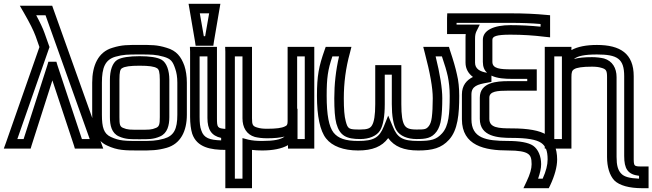

<svg xmlns="http://www.w3.org/2000/svg" viewBox="-76 -755 3425 1008"><path d="M181 -725H72H28L50 -687C80 -635 100 -595 111 -565L131 -508L-44 -8L-56 25H-21H67H85L90 8L199 -333L312 8L317 25H336H431H466L454 -8L204 -708L198 -725H181ZM163 -675 395 -25H354L225 -414L220 -431H202H197H178L173 -414L48 -25H15L181 -500L184 -508L181 -516L158 -581C149 -607 134 -638 114 -675H163Z M905 -321C905 -355 900 -386 892 -410C875 -457 851 -489 799 -504C748 -520 719 -519 657 -519C594 -519 565 -520 514 -504C439 -482 408 -410 408 -321V-153C408 -78 429 -17 486 9C541 35 580 35 657 35C718 35 749 35 799 21C872 0 905 -66 905 -153V-321ZM855 -321V-153C855 -77 837 -42 785 -27C742 -15 718 -15 657 -15C580 -15 552 -15 506 -36C469 -53 459 -86 459 -153V-321C459 -400 476 -441 529 -457C572 -469 593 -469 657 -469C720 -469 741 -469 784 -457C821 -446 831 -433 844 -394C851 -374 855 -351 855 -321ZM763 -140C763 -103 760 -91 744 -84C719 -73 705 -74 657 -74C608 -74 594 -73 569 -84C553 -91 551 -103 551 -140V-336C551 -377 555 -392 565 -397C579 -406 607 -410 657 -410C706 -410 734 -406 748 -397C758 -392 763 -377 763 -336V-140ZM813 -140V-336C813 -385 799 -425 773 -441C751 -454 710 -460 657 -460C603 -460 562 -454 540 -441C514 -425 501 -385 501 -336V-140C501 -97 510 -56 548 -39C584 -23 610 -24 657 -24C703 -24 729 -23 765 -39C803 -56 813 -97 813 -140Z M1063 -136V-484V-509H1038H947H921L922 -484V-141C922 -107 926 -76 933 -53C958 19 1029 32 1110 32H1135V7V-53V-76L1111 -78C1065 -81 1063 -85 1063 -136ZM1013 -136C1013 -75 1034 -42 1085 -31V-18C1025 -20 994 -30 981 -70C974 -88 972 -110 972 -141V-459H1013V-136ZM1047 -536 1076 -706 1081 -735H1052H944H914L919 -706L948 -536L951 -515H973H1023H1044L1047 -536ZM1001 -565H994L973 -685H1022L1001 -565Z M1574 0V-484V-509H1549H1459H1434V-484V-119C1434 -101 1431 -96 1419 -91C1403 -83 1374 -79 1326 -79C1304 -79 1289 -81 1276 -85C1251 -92 1247 -99 1247 -134V-484V-509H1222H1132H1106L1107 -484V208V233H1132H1222H1247V208V32C1263 34 1281 35 1300 35C1356 35 1403 26 1436 7V25H1461H1549H1574V0ZM1418 -38C1398 -22 1361 -15 1300 -15C1271 -15 1248 -17 1227 -22L1197 -30V2V183H1157V-459H1197V-134C1197 -86 1218 -49 1262 -36C1279 -32 1301 -29 1326 -29C1363 -29 1395 -32 1418 -38ZM1524 -25H1486V-59V-184H1484V-459H1524V-25Z M1588 -252C1588 -146 1604 -68 1636 -28C1668 13 1728 35 1804 35C1879 35 1929 15 1962 -30C1995 15 2044 35 2120 35C2195 35 2242 22 2281 -21C2328 -72 2335 -157 2335 -252C2335 -293 2331 -332 2323 -364C2316 -397 2304 -439 2286 -492L2281 -509H2263H2179H2146L2154 -478C2182 -372 2196 -294 2196 -239C2196 -196 2194 -163 2191 -139C2188 -116 2183 -104 2176 -94C2162 -76 2155 -75 2111 -75C2073 -75 2058 -82 2048 -97C2036 -116 2031 -151 2031 -208V-388V-413H2006H1919H1894V-388V-208C1894 -150 1888 -115 1877 -97C1868 -81 1852 -75 1815 -75C1755 -75 1750 -77 1739 -119C1732 -144 1729 -183 1729 -239C1729 -319 1739 -398 1761 -477L1769 -509H1737H1652H1634L1628 -492C1598 -407 1588 -358 1588 -252ZM1639 -252C1639 -346 1645 -388 1669 -459H1704C1687 -386 1679 -312 1679 -239C1679 -181 1682 -135 1690 -106C1708 -42 1743 -25 1815 -25C1862 -25 1902 -41 1920 -71C1936 -98 1944 -146 1944 -208V-363H1981V-208C1981 -147 1989 -99 2005 -72C2023 -41 2064 -25 2111 -25C2159 -25 2190 -29 2216 -64C2228 -80 2237 -105 2240 -132C2244 -158 2246 -194 2246 -239C2246 -292 2234 -366 2211 -459H2244C2259 -416 2269 -381 2275 -354C2281 -324 2285 -291 2285 -252C2285 -159 2280 -93 2245 -55C2215 -22 2188 -15 2120 -15C2037 -15 2010 -32 1986 -91L1962 -148L1939 -91C1915 -32 1886 -15 1804 -15C1737 -15 1699 -29 1675 -59C1651 -90 1639 -151 1639 -252Z M2407 -351C2375 -335 2349 -308 2349 -259V-129C2349 10 2469 35 2591 35C2647 35 2679 41 2695 52C2709 61 2715 75 2715 107C2715 131 2707 159 2689 197L2672 233H2712H2790H2805L2812 219C2836 168 2849 121 2849 82C2849 25 2829 -23 2793 -47C2759 -70 2695 -81 2611 -81C2541 -81 2493 -84 2493 -131V-242C2493 -276 2535 -279 2592 -279H2717H2742V-304V-366V-391H2717H2609C2551 -391 2509 -394 2509 -430V-546C2509 -564 2529 -573 2604 -573C2667 -573 2727 -569 2783 -562L2812 -559V-587V-652V-675L2789 -677C2738 -682 2676 -685 2605 -685H2296H2272L2271 -660V-601V-576H2296H2369C2368 -568 2368 -559 2368 -551V-426C2368 -393 2384 -368 2407 -351ZM2481 -373C2443 -379 2418 -394 2418 -426V-551C2418 -569 2420 -579 2425 -590L2443 -626H2403H2321V-635H2605C2664 -635 2716 -633 2762 -629V-615C2711 -620 2658 -623 2604 -623C2518 -623 2459 -597 2459 -546V-430C2459 -404 2467 -386 2481 -373ZM2504 -346V-348V-358C2535 -343 2576 -341 2609 -341H2692V-329H2592C2533 -329 2443 -323 2443 -242V-131C2443 -37 2540 -31 2611 -31C2691 -31 2740 -22 2765 -5C2788 11 2799 35 2799 82C2799 111 2791 143 2773 183H2749C2759 155 2765 129 2765 107C2765 66 2750 29 2723 10C2698 -7 2651 -15 2591 -15C2474 -15 2399 -30 2399 -129V-259C2399 -303 2431 -312 2483 -321L2504 -325V-346Z M3251 64V-355C3251 -474 3180 -519 3058 -519C3002 -519 2956 -510 2924 -492V-509H2899H2809H2784V-484V0V25H2809H2899H2924V0V-350C2924 -376 2927 -385 2939 -392C2952 -400 2981 -405 3032 -405C3053 -405 3068 -403 3081 -399C3106 -392 3111 -385 3111 -350V69C3111 121 3124 165 3149 192C3176 219 3228 233 3295 233H3304H3329V208V144V119H3304C3249 119 3251 121 3251 64ZM2874 -350V-300V-25H2834V-459H2874V-425V-350ZM3201 64C3201 130 3219 161 3279 168V183C3229 181 3201 173 3186 157C3168 139 3161 113 3161 69V-350C3161 -398 3139 -435 3095 -448C3078 -452 3056 -455 3032 -455C2993 -455 2961 -452 2937 -445C2956 -461 2993 -469 3058 -469C3165 -469 3201 -447 3201 -355V64Z"/></svg>

Font: Gamestation DisplayOutline
Style: Regular
Weight: 400
Designer: Jonas Hecksher
Foundry: Jonas Hecksher, Playtypeª, e-types AS
Version: Version 1.003